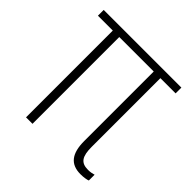

<svg xmlns="http://www.w3.org/2000/svg" viewBox="-147 -649 776 776"><g transform="rotate(45 241.0 -261.0)"><path d="M420 7C439 7 455 4 462 1V-32C452 -29 442 -27 429 -27C388 -27 374 -49 374 -104V-496H461V-529H17V-496H102V0H139V-496H336V-99C336 -27 363 7 420 7Z"/></g></svg>

Font: Noto Sans Condensed ExtraLight
Style: Regular
Weight: 200
Width: 3
Designer: Monotype Design Team
Foundry: Monotype Imaging Inc.
Version: Version 2.013